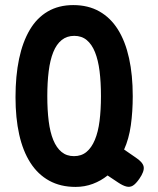

<svg xmlns="http://www.w3.org/2000/svg" viewBox="-20 -719 621 755"><path d="M513 -100Q542 -81 545 -63Q548 -45 528 -16Q514 4 502.5 11Q491 18 477 14.5Q463 11 445 -1L403 -29Q377 -8 345 4Q313 16 277 16Q218 16 173.5 -8.5Q129 -33 99.5 -79Q70 -125 55.5 -190Q41 -255 41 -337Q41 -421 55 -487.5Q69 -554 97 -601.5Q125 -649 168 -674Q211 -699 268 -699Q327 -699 371 -674Q415 -649 444 -602.5Q473 -556 487.5 -490Q502 -424 502 -341Q502 -280 494.5 -226.5Q487 -173 468 -131ZM271 -105Q300 -105 320 -121.5Q340 -138 353 -169Q366 -200 371.5 -243.5Q377 -287 377 -341Q377 -396 371.5 -439.5Q366 -483 353.5 -514Q341 -545 321 -561.5Q301 -578 272 -578Q243 -578 222.5 -561.5Q202 -545 189.5 -514Q177 -483 171.5 -439Q166 -395 166 -341Q166 -286 171.5 -242.5Q177 -199 189.5 -168.5Q202 -138 222 -121.5Q242 -105 271 -105Z"/></svg>

Font: Fredoka Condensed Medium
Style: Regular
Weight: 500
Width: 3
Designer: Ben Nathan
Foundry: Milena B. Brandão, Ben Nathan
Version: Version 2.001